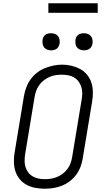

<svg xmlns="http://www.w3.org/2000/svg" viewBox="-20 -1139 640 1167"><path d="M251 8Q222 8 193.5 2.5Q165 -3 141 -16Q117 -29 99.5 -50.5Q82 -72 73.5 -98.5Q65 -125 64.5 -154.5Q64 -184 69 -213L126 -558Q131 -584 140.5 -609.5Q150 -635 166.5 -657.5Q183 -680 205.5 -697.5Q228 -715 253.5 -725Q279 -735 305.5 -740.5Q332 -746 358 -746Q388 -746 416 -739Q444 -732 468 -719Q492 -706 509.5 -684.5Q527 -663 535.5 -636.5Q544 -610 544.5 -580.5Q545 -551 540 -522L483 -177Q479 -151 469.5 -125.5Q460 -100 443.5 -77.5Q427 -55 404 -37.5Q381 -20 355.5 -10Q330 0 303.5 4Q277 8 251 8ZM252 -50Q272 -50 291 -53Q310 -56 328.5 -64Q347 -72 363 -84.5Q379 -97 391 -113.5Q403 -130 409.5 -149Q416 -168 419 -187L476 -532Q480 -552 480 -572Q480 -592 474.5 -610Q469 -628 457.5 -643.5Q446 -659 430 -668.5Q414 -678 394.5 -681.5Q375 -685 355 -685Q336 -685 317 -682Q298 -679 280 -671Q262 -663 245.5 -650Q229 -637 217.5 -620.5Q206 -604 199.5 -585.5Q193 -567 190 -548L133 -203Q130 -184 129.5 -164Q129 -144 134.5 -125.5Q140 -107 151 -92Q162 -77 178 -67.5Q194 -58 213 -54Q232 -50 252 -50ZM490 -833Q478 -833 466.5 -837.5Q455 -842 448 -851Q441 -860 439 -872.5Q437 -885 439 -898Q440 -906 444.5 -914.5Q449 -923 456.5 -928Q464 -933 473 -935Q482 -937 490 -937Q503 -937 514.5 -932.5Q526 -928 533 -919Q540 -910 542 -897.5Q544 -885 542 -872Q540 -864 535.5 -855.5Q531 -847 523.5 -842Q516 -837 507.5 -835Q499 -833 490 -833ZM290 -833Q278 -833 266.5 -837.5Q255 -842 248 -851Q241 -860 239 -872.5Q237 -885 239 -898Q240 -906 244.5 -914.5Q249 -923 256.5 -928Q264 -933 273 -935Q282 -937 290 -937Q303 -937 314.5 -932.5Q326 -928 333 -919Q340 -910 342 -897.5Q344 -885 342 -872Q340 -864 335.5 -855.5Q331 -847 323.5 -842Q316 -837 307.5 -835Q299 -833 290 -833ZM274 -1061V-1119H574V-1061Z"/></svg>

Font: Iosevka Slab LtExObl
Style: Regular
Weight: 300
Width: 7
Italic angle: -9°
Monospace: yes
Designer: Belleve Invis
Foundry: Belleve Invis
Version: Version 11.1.0; ttfautohint (v1.8.3)